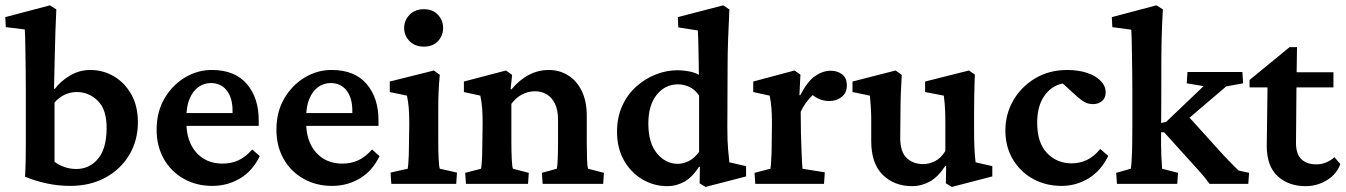

<svg xmlns="http://www.w3.org/2000/svg" viewBox="-26 -700 5123 731"><path d="M69.3 -27.3Q71.3 -60.5 71.8 -91.3Q72.3 -122.1 72.3 -154.3Q72.3 -186.5 72.3 -218.8V-353.5Q72.3 -394.5 71.8 -432.6Q71.3 -470.7 70.8 -502Q70.3 -533.2 69.8 -555.7Q69.3 -578.1 68.4 -587.9L-3.9 -596.7L-5.9 -634.8L164.1 -679.7L188.5 -664.1Q186.5 -624 185.1 -584Q183.6 -543.9 182.6 -491.7Q181.6 -439.5 179.7 -362.3L182.6 -361.3Q204.1 -390.6 240.2 -412.1Q276.4 -433.6 317.4 -433.6Q366.2 -433.6 407.2 -409.7Q448.2 -385.7 473.6 -341.3Q499 -296.9 499 -234.4Q499 -166 466.8 -111.3Q434.6 -56.6 376.5 -24.4Q318.4 7.8 241.2 7.8Q196.3 7.8 152.8 -1.5Q109.4 -10.7 69.3 -27.3ZM264.6 -56.6Q313.5 -56.6 346.2 -94.2Q378.9 -131.8 379.9 -209Q380.9 -282.2 346.7 -315.9Q312.5 -349.6 266.6 -349.6Q242.2 -349.6 220.2 -339.4Q198.2 -329.1 181.6 -309.6V-84Q198.2 -71.3 219.7 -64Q241.2 -56.6 264.6 -56.6Z M782.2 7.8Q721.7 7.8 673.3 -19.5Q625 -46.9 597.7 -95.2Q570.3 -143.6 570.3 -206.1Q570.3 -274.4 600.6 -325.7Q630.9 -377 679.7 -405.8Q728.5 -434.6 784.2 -433.6Q869.1 -432.6 914.1 -379.9Q959 -327.1 959 -242.2V-220.7H669.9V-269.5H873L859.4 -249V-278.3Q859.4 -327.1 837.4 -355.5Q815.4 -383.8 776.4 -383.8Q751 -383.8 730 -369.1Q709 -354.5 696.3 -325.2Q683.6 -295.9 683.6 -252V-234.4Q683.6 -162.1 721.2 -119.6Q758.8 -77.1 821.3 -77.1Q854.5 -77.1 881.3 -89.4Q908.2 -101.6 934.6 -130.9L962.9 -105.5Q935.5 -48.8 887.7 -20.5Q839.8 7.8 782.2 7.8Z M1238.3 7.8Q1177.7 7.8 1129.4 -19.5Q1081.1 -46.9 1053.7 -95.2Q1026.4 -143.6 1026.4 -206.1Q1026.4 -274.4 1056.6 -325.7Q1086.9 -377 1135.7 -405.8Q1184.6 -434.6 1240.2 -433.6Q1325.2 -432.6 1370.1 -379.9Q1415 -327.1 1415 -242.2V-220.7H1126V-269.5H1329.1L1315.4 -249V-278.3Q1315.4 -327.1 1293.5 -355.5Q1271.5 -383.8 1232.4 -383.8Q1207 -383.8 1186 -369.1Q1165 -354.5 1152.3 -325.2Q1139.6 -295.9 1139.6 -252V-234.4Q1139.6 -162.1 1177.2 -119.6Q1214.8 -77.1 1277.3 -77.1Q1310.5 -77.1 1337.4 -89.4Q1364.3 -101.6 1390.6 -130.9L1418.9 -105.5Q1391.6 -48.8 1343.8 -20.5Q1295.9 7.8 1238.3 7.8Z M1463.9 0 1460.9 -43 1526.4 -57.6Q1527.3 -61.5 1528.3 -74.2Q1529.3 -86.9 1530.3 -107.9Q1531.2 -128.9 1531.2 -157.2L1532.2 -231.4Q1532.2 -261.7 1530.3 -287.6Q1528.3 -313.5 1523.4 -335.9L1458 -349.6V-389.6L1626 -431.6L1648.4 -415Q1645.5 -384.8 1644 -354Q1642.6 -323.2 1642.6 -283.2V-160.2Q1642.6 -124 1644 -94.7Q1645.5 -65.4 1648.4 -57.6L1713.9 -43L1710.9 0ZM1587.9 -522.5Q1553.7 -522.5 1533.2 -543.5Q1512.7 -564.5 1512.7 -593.8Q1512.7 -622.1 1533.2 -643.6Q1553.7 -665 1587.9 -665Q1622.1 -665 1641.6 -643.6Q1661.1 -622.1 1661.1 -593.8Q1661.1 -564.5 1641.6 -543.5Q1622.1 -522.5 1587.9 -522.5Z M1748 0 1745.1 -42 1805.7 -57.6Q1806.6 -61.5 1807.6 -73.7Q1808.6 -85.9 1809.6 -106.9Q1810.5 -127.9 1810.5 -157.2L1811.5 -231.4Q1811.5 -262.7 1809.6 -288.1Q1807.6 -313.5 1802.7 -335.9L1740.2 -349.6V-389.6L1900.4 -431.6L1923.8 -415L1918 -360.4L1920.9 -359.4Q1952.1 -396.5 1987.8 -415Q2023.4 -433.6 2063.5 -433.6Q2103.5 -433.6 2136.2 -413.6Q2168.9 -393.6 2188.5 -354.5Q2208 -315.4 2208 -258.8V-157.2Q2208 -124 2209 -95.2Q2210 -66.4 2212.9 -57.6L2273.4 -42L2270.5 0H2040L2037.1 -42L2093.8 -57.6Q2095.7 -65.4 2096.7 -80.1Q2097.7 -94.7 2098.1 -114.3Q2098.6 -133.8 2098.6 -154.3V-244.1Q2098.6 -282.2 2086.4 -306.2Q2074.2 -330.1 2054.7 -341.3Q2035.2 -352.5 2011.7 -352.5Q1984.4 -352.5 1961.4 -340.3Q1938.5 -328.1 1920.9 -304.7V-160.2Q1920.9 -123 1922.4 -94.2Q1923.8 -65.4 1926.8 -57.6L1987.3 -42L1984.4 0Z M2660.2 11.7 2637.7 -2 2638.7 -64.5 2635.7 -65.4Q2609.4 -24.4 2578.6 -7.8Q2547.9 8.8 2515.6 8.8Q2462.9 8.8 2418.9 -17.6Q2375 -43.9 2349.1 -90.3Q2323.2 -136.7 2323.2 -198.2Q2323.2 -252.9 2342.8 -296.4Q2362.3 -339.8 2396 -370.1Q2429.7 -400.4 2470.7 -416.5Q2511.7 -432.6 2553.7 -432.6Q2575.2 -432.6 2597.7 -428.2Q2620.1 -423.8 2634.8 -415Q2634.8 -432.6 2634.3 -457.5Q2633.8 -482.4 2633.3 -507.8Q2632.8 -533.2 2632.3 -553.7Q2631.8 -574.2 2630.9 -584L2556.6 -595.7L2554.7 -634.8L2727.5 -679.7L2751 -664.1Q2748 -603.5 2746.1 -550.3Q2744.1 -497.1 2744.1 -438.5L2743.2 -212.9Q2743.2 -163.1 2746.1 -131.3Q2749 -99.6 2751 -82L2814.5 -67.4V-28.3ZM2554.7 -76.2Q2574.2 -76.2 2595.7 -86.4Q2617.2 -96.7 2635.7 -122.1V-335.9Q2620.1 -359.4 2598.6 -369.1Q2577.1 -378.9 2555.7 -378.9Q2505.9 -378.9 2474.1 -338.9Q2442.4 -298.8 2442.4 -229.5Q2442.4 -155.3 2475.6 -115.7Q2508.8 -76.2 2554.7 -76.2Z M2849.6 0 2846.7 -42 2907.2 -57.6Q2908.2 -61.5 2909.2 -74.2Q2910.2 -86.9 2911.1 -107.9Q2912.1 -128.9 2912.1 -157.2L2913.1 -231.4Q2913.1 -261.7 2911.1 -287.6Q2909.2 -313.5 2904.3 -335.9L2841.8 -349.6V-389.6L2999 -431.6L3021.5 -416L3017.6 -337.9L3020.5 -336.9Q3048.8 -391.6 3078.1 -411.1Q3107.4 -430.7 3136.7 -430.7Q3162.1 -430.7 3180.2 -417Q3198.2 -403.3 3198.2 -375Q3198.2 -346.7 3178.7 -331.1Q3159.2 -315.4 3131.8 -315.4Q3110.4 -315.4 3092.3 -323.2Q3074.2 -331.1 3054.7 -349.6L3079.1 -346.7Q3063.5 -335 3048.8 -316.9Q3034.2 -298.8 3022.5 -274.4L3023.4 -193.4Q3024.4 -161.1 3025.4 -133.3Q3026.4 -105.5 3027.3 -85.4Q3028.3 -65.4 3029.3 -57.6L3114.3 -43.9L3111.3 0Z M3688.5 -82 3752 -67.4V-28.3L3597.7 11.7L3575.2 -2L3576.2 -67.4L3573.2 -68.4Q3544.9 -25.4 3513.2 -8.3Q3481.4 8.8 3447.3 8.8Q3378.9 8.8 3335 -34.2Q3291 -77.1 3291 -163.1V-246.1Q3291 -265.6 3289.6 -288.6Q3288.1 -311.5 3286.1 -335.9L3219.7 -349.6V-389.6L3383.8 -431.6L3407.2 -415Q3405.3 -385.7 3403.8 -346.7Q3402.3 -307.6 3402.3 -266.6L3401.4 -175.8Q3401.4 -122.1 3425.8 -98.6Q3450.2 -75.2 3489.3 -75.2Q3510.7 -75.2 3533.7 -86.4Q3556.6 -97.7 3573.2 -125V-229.5Q3573.2 -250 3572.8 -268.6Q3572.3 -287.1 3570.8 -304.2Q3569.3 -321.3 3567.4 -335.9L3496.1 -349.6V-389.6L3663.1 -431.6L3685.5 -416Q3684.6 -394.5 3684.1 -373Q3683.6 -351.6 3683.1 -327.1Q3682.6 -302.7 3682.6 -272.5V-197.3Q3682.6 -164.1 3684.1 -133.8Q3685.5 -103.5 3688.5 -82Z M4015.6 7.8Q3956.1 7.8 3907.7 -18.6Q3859.4 -44.9 3830.6 -92.8Q3801.8 -140.6 3801.8 -203.1Q3801.8 -265.6 3832 -317.9Q3862.3 -370.1 3915.5 -401.9Q3968.8 -433.6 4037.1 -433.6Q4080.1 -433.6 4113.3 -422.4Q4146.5 -411.1 4165 -391.6Q4183.6 -372.1 4183.6 -348.6Q4183.6 -327.1 4169.9 -315.4Q4156.2 -303.7 4135.7 -303.7Q4118.2 -303.7 4105 -310.5Q4091.8 -317.4 4074.2 -333L4009.8 -391.6L4054.7 -380.9Q4022.5 -387.7 3992.2 -372.6Q3961.9 -357.4 3942.4 -322.3Q3922.9 -287.1 3922.9 -232.4Q3922.9 -156.2 3960.4 -117.2Q3998 -78.1 4053.7 -78.1Q4084 -78.1 4110.8 -90.3Q4137.7 -102.5 4163.1 -132.8L4193.4 -106.4Q4166 -49.8 4118.7 -21Q4071.3 7.8 4015.6 7.8Z M4226.6 0 4223.6 -42 4279.3 -57.6Q4281.2 -67.4 4282.7 -93.8Q4284.2 -120.1 4284.7 -153.8Q4285.2 -187.5 4285.2 -222.7V-353.5Q4285.2 -388.7 4284.7 -424.3Q4284.2 -460 4283.7 -491.7Q4283.2 -523.4 4282.7 -548.3Q4282.2 -573.2 4281.2 -586.9L4209 -596.7L4207 -634.8L4377 -679.7L4401.4 -664.1Q4399.4 -634.8 4398.4 -606Q4397.5 -577.1 4396.5 -544.9Q4395.5 -512.7 4395.5 -472.2Q4395.5 -431.6 4395.5 -378.9L4394.5 -151.4Q4394.5 -127 4395.5 -107.4Q4396.5 -87.9 4397.5 -75.2Q4398.4 -62.5 4398.4 -57.6L4459 -42L4456.1 0ZM4726.6 0H4579.1Q4563.5 -21.5 4551.3 -35.6Q4539.1 -49.8 4527.3 -62.5L4406.2 -196.3H4380.9L4381.8 -228.5L4414.1 -236.3L4556.6 -372.1L4492.2 -382.8L4495.1 -425.8H4704.1L4707 -382.8L4642.6 -371.1L4475.6 -228.5L4486.3 -270.5L4633.8 -107.4Q4651.4 -88.9 4666.5 -73.7Q4681.6 -58.6 4689.5 -50.8L4729.5 -42Z M5077.1 -75.2Q5062.5 -36.1 5025.4 -13.7Q4988.3 8.8 4945.3 8.8Q4879.9 8.8 4838.4 -29.3Q4796.9 -67.4 4796.9 -144.5L4799.8 -367.2H4731.4V-395.5L4883.8 -520.5H4912.1L4910.2 -391.6L4908.2 -157.2Q4908.2 -113.3 4928.7 -93.8Q4949.2 -74.2 4986.3 -74.2Q5004.9 -74.2 5022.9 -81.5Q5041 -88.9 5054.7 -101.6ZM4859.4 -367.2V-424.8H5050.8V-367.2Z"/></svg>

Font: Crimson Pro ExtraLight SemiBold
Style: Regular
Weight: 600
Version: Version 1.002